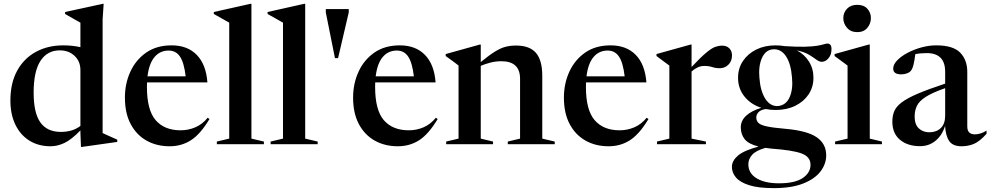

<svg xmlns="http://www.w3.org/2000/svg" viewBox="-20 -763 5240 1016"><path d="M600.5 -12 413.5 14.5H408.5L405.5 -60.5V-73Q358 -24 321 -6.5Q284 11 248 11Q183 11 135 -19.2Q87 -49.5 61 -104Q35 -158.5 35 -231Q35 -323.5 70.8 -388.8Q106.5 -454 169.8 -488.5Q233 -523 315 -523Q362 -523 405.5 -513.5V-643Q396.5 -648 371 -662.5Q345.5 -677 324.5 -689V-699.5L525 -743H528.5L523 -659V-59Q529 -56 543.5 -49.5Q558 -43 574 -35.8Q590 -28.5 600.5 -24ZM405.5 -392Q405.5 -438.5 374.5 -467.5Q343.5 -496.5 296 -496.5Q230.5 -496.5 194.2 -441Q158 -385.5 158 -273Q158 -165 193.8 -115Q229.5 -65 302 -65Q331 -65 356.8 -72.2Q382.5 -79.5 405.5 -96.5Z M888 -523Q972 -523 1021.2 -472.5Q1070.5 -422 1077.5 -327H758Q757.5 -315.5 757.5 -303Q757.5 -180.5 803.8 -127Q850 -73.5 936 -73.5Q977 -73.5 1014 -89.5Q1051 -105.5 1079 -140L1088.5 -133Q1040 -52.5 990.2 -20.8Q940.5 11 877.5 11Q809 11 755.8 -18.8Q702.5 -48.5 671.8 -106Q641 -163.5 641 -246.5Q641 -321 670 -384Q699 -447 754 -485Q809 -523 888 -523ZM872.5 -495.5Q827 -495.5 798 -461.5Q769 -427.5 760.5 -359H962.5Q954 -431.5 932.5 -463.5Q911 -495.5 872.5 -495.5Z M1310.5 -29.5 1376.5 -14V0H1127.5V-14L1193 -29.5V-643Q1183.5 -648.5 1162.2 -660.5Q1141 -672.5 1111.5 -689V-699.5L1306 -743H1310.5Z M1595 -29.5 1661 -14V0H1412V-14L1477.5 -29.5V-643Q1468 -648.5 1446.8 -660.5Q1425.5 -672.5 1396 -689V-699.5L1590.5 -743H1595Z M1752.5 -455.5 1704 -697.5V-715H1825.5V-697.5L1769 -455.5Z M2095.5 -523Q2179.5 -523 2228.8 -472.5Q2278 -422 2285 -327H1965.5Q1965 -315.5 1965 -303Q1965 -180.5 2011.2 -127Q2057.5 -73.5 2143.5 -73.5Q2184.5 -73.5 2221.5 -89.5Q2258.5 -105.5 2286.5 -140L2296 -133Q2247.5 -52.5 2197.8 -20.8Q2148 11 2085 11Q2016.5 11 1963.2 -18.8Q1910 -48.5 1879.2 -106Q1848.5 -163.5 1848.5 -246.5Q1848.5 -321 1877.5 -384Q1906.5 -447 1961.5 -485Q2016.5 -523 2095.5 -523ZM2080 -495.5Q2034.5 -495.5 2005.5 -461.5Q1976.5 -427.5 1968 -359H2170Q2161.5 -431.5 2140 -463.5Q2118.5 -495.5 2080 -495.5Z M2667 -14 2732 -29.5V-346Q2732 -439 2633 -439Q2603.5 -439 2575.2 -431.8Q2547 -424.5 2524 -414.5V-29.5L2589 -14V0H2341V-14L2406.5 -29.5V-416Q2398.5 -422.5 2383.5 -434Q2368.5 -445.5 2338.5 -466.5V-477L2520 -527.5H2524V-434.5Q2569 -471.5 2599.5 -490.2Q2630 -509 2655.5 -515.5Q2681 -522 2710.5 -522Q2783 -522 2816.2 -483Q2849.5 -444 2849.5 -362.5V-29.5L2915.5 -14V0H2667Z M3211 -523Q3295 -523 3344.2 -472.5Q3393.5 -422 3400.5 -327H3081Q3080.5 -315.5 3080.5 -303Q3080.5 -180.5 3126.8 -127Q3173 -73.5 3259 -73.5Q3300 -73.5 3337 -89.5Q3374 -105.5 3402 -140L3411.5 -133Q3363 -52.5 3313.2 -20.8Q3263.5 11 3200.5 11Q3132 11 3078.8 -18.8Q3025.5 -48.5 2994.8 -106Q2964 -163.5 2964 -246.5Q2964 -321 2993 -384Q3022 -447 3077 -485Q3132 -523 3211 -523ZM3195.5 -495.5Q3150 -495.5 3121 -461.5Q3092 -427.5 3083.5 -359H3285.5Q3277 -431.5 3255.5 -463.5Q3234 -495.5 3195.5 -495.5Z M3801.5 -521.5Q3825 -521.5 3839.2 -507.5Q3853.5 -493.5 3853.5 -469.5Q3853.5 -440 3834.8 -421Q3816 -402 3788.5 -402Q3767 -402 3749.2 -408Q3731.5 -414 3706.5 -414Q3687.5 -414 3671.5 -406.2Q3655.5 -398.5 3639.5 -385V-29.5L3715.5 -14V0H3456.5V-14L3522 -29.5V-416Q3512.5 -423.5 3497 -434.5Q3481.5 -445.5 3454 -466.5V-477L3635.5 -527.5H3639.5V-408.5Q3688 -460 3716.8 -484Q3745.5 -508 3764.5 -514.8Q3783.5 -521.5 3801.5 -521.5Z M4084.5 -181Q4057 -181 4032 -186Q4004.5 -181.5 3993.2 -168.8Q3982 -156 3982 -142Q3982 -124 3993.2 -112.8Q4004.5 -101.5 4037.5 -94.2Q4070.5 -87 4135 -81.5Q4250.5 -71.5 4301.2 -37Q4352 -2.5 4352 59Q4352 104.5 4322 144Q4292 183.5 4230.5 208Q4169 232.5 4074.5 232.5Q3993.5 232.5 3945 217.2Q3896.5 202 3874.8 176.5Q3853 151 3853 120Q3853 88 3884.5 60.8Q3916 33.5 3994 12.5Q3940.5 -1 3920.2 -27Q3900 -53 3900 -89.5Q3900 -124.5 3928.5 -150.8Q3957 -177 4008.5 -192.5Q3953 -210.5 3919.2 -252.5Q3885.5 -294.5 3885.5 -351.5Q3885.5 -401.5 3911.5 -440.2Q3937.5 -479 3982.2 -501Q4027 -523 4083.5 -523Q4108 -523 4131 -519Q4198.5 -514.5 4240.2 -515.8Q4282 -517 4305 -521Q4328 -525 4339.8 -528.8Q4351.5 -532.5 4359 -532.5Q4368 -532.5 4374 -525.8Q4380 -519 4380 -503.5Q4380 -473 4364 -454.5Q4348 -436 4329 -436Q4315 -436 4299.8 -447.5Q4284.5 -459 4260.8 -473.5Q4237 -488 4196.5 -496.5Q4237.5 -474.5 4261 -437Q4284.5 -399.5 4284.5 -351.5Q4284.5 -302 4258.8 -263.5Q4233 -225 4187.8 -203Q4142.5 -181 4084.5 -181ZM4098.5 -202Q4140 -207 4158.5 -248.8Q4177 -290.5 4171 -353Q4165.5 -425.5 4139 -465.5Q4112.5 -505.5 4069.5 -502Q4031 -498.5 4012 -456.2Q3993 -414 3998.5 -352Q4003.5 -281 4030.2 -239.8Q4057 -198.5 4098.5 -202ZM3940 106Q3940 154 3983.8 180.5Q4027.5 207 4102 207Q4186.5 207 4227.8 179Q4269 151 4269 109Q4269 66.5 4221.5 49Q4174 31.5 4062 23.5Q4045 22 4030 19.5Q3979.5 34 3959.8 56.5Q3940 79 3940 106Z M4516.5 -593Q4482 -593 4462.2 -615.8Q4442.5 -638.5 4442.5 -667.5Q4442.5 -696 4462.2 -716.8Q4482 -737.5 4516.5 -737.5Q4551 -737.5 4569.8 -716.8Q4588.5 -696 4588.5 -667.5Q4588.5 -638.5 4569.8 -615.8Q4551 -593 4516.5 -593ZM4582.5 -527.5V-29.5L4647 -14V0H4399V-14L4465 -29.5V-416Q4457 -422.5 4438.2 -436Q4419.5 -449.5 4396.5 -466.5V-477L4578 -527.5Z M5200.5 -55Q5163 -13.5 5132.8 -1.2Q5102.5 11 5068.5 11Q5022 11 5003 -16.5Q4984 -44 4981 -97Q4966 -47.5 4931 -18.5Q4896 10.5 4848.5 10.5Q4783 10.5 4742.5 -23.2Q4702 -57 4702 -119.5Q4702 -150.5 4712.2 -174.8Q4722.5 -199 4751.2 -221Q4780 -243 4835.5 -266.8Q4891 -290.5 4981.5 -320.5V-383Q4981.5 -482 4884 -482Q4850 -482 4823.5 -476.5Q4820 -446.5 4814.5 -423Q4809 -399.5 4800.5 -389Q4793.5 -380 4779.2 -374.8Q4765 -369.5 4749.5 -369.5Q4706.5 -369.5 4706.5 -400Q4706.5 -421.5 4727.2 -443.2Q4748 -465 4781.8 -483Q4815.5 -501 4855.5 -512Q4895.5 -523 4934 -523Q5023.5 -523 5061 -484.5Q5098.5 -446 5098.5 -382.5V-94.5Q5098.5 -71.5 5109.2 -61.8Q5120 -52 5138 -52Q5169 -52 5200.5 -72ZM4820 -146.5Q4820 -104 4842.2 -83.5Q4864.5 -63 4897.5 -63Q4935 -63 4958.2 -85.2Q4981.5 -107.5 4981.5 -151.5V-296.5Q4913 -272.5 4878.5 -250.2Q4844 -228 4832 -203Q4820 -178 4820 -146.5Z"/></svg>

Font: Newsreader Display Medium
Style: Regular
Weight: 500
Designer: Hugues Gentile
Foundry: Production Type
Version: Version 1.001